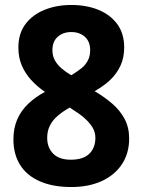

<svg xmlns="http://www.w3.org/2000/svg" viewBox="-20 -743 574 773"><path d="M267 -723Q328 -723 376 -703.5Q424 -684 452 -646Q480 -608 480 -552Q480 -511 465 -478.5Q450 -446 423.5 -421Q397 -396 361 -376Q400 -353 431.5 -326Q463 -299 481.5 -264.5Q500 -230 500 -185Q500 -126 471 -82Q442 -38 389.5 -14Q337 10 267 10Q193 10 140.5 -13Q88 -36 61 -79Q34 -122 34 -182Q34 -227 49.5 -262.5Q65 -298 94 -325.5Q123 -353 161 -373Q129 -395 105 -421.5Q81 -448 67.5 -480Q54 -512 54 -552Q54 -608 82.5 -646Q111 -684 159.5 -703.5Q208 -723 267 -723ZM170 -188Q170 -149 194 -124.5Q218 -100 265 -100Q315 -100 339.5 -124Q364 -148 364 -188Q364 -212 351.5 -231.5Q339 -251 319 -268.5Q299 -286 274 -301L261 -310Q232 -294 211.5 -276Q191 -258 180.5 -236.5Q170 -215 170 -188ZM267 -614Q234 -614 212.5 -595Q191 -576 191 -541Q191 -518 201 -500Q211 -482 228 -467.5Q245 -453 267 -440Q290 -454 307 -467.5Q324 -481 333.5 -499Q343 -517 343 -541Q343 -576 321.5 -595Q300 -614 267 -614Z"/></svg>

Font: Noto Sans Thai SemiCondensed
Style: Bold
Weight: 700
Width: 4
Designer: Monotype Design Team
Foundry: Monotype Imaging Inc.
Version: Version 2.001